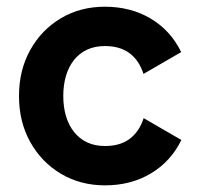

<svg xmlns="http://www.w3.org/2000/svg" viewBox="-20 -540 597 572"><path d="M168.5 -253.9Q168.5 -286.6 176.5 -313.8Q184.6 -341.1 200.3 -361.1Q216.1 -381.1 239.3 -392Q262.5 -402.8 292.5 -402.8Q337.4 -402.8 366 -381.5Q394.5 -360.1 407.5 -319.8L519.8 -384.8Q488.5 -449.2 429 -484.6Q369.4 -520 292.5 -520Q219.2 -520 161.4 -485.6Q103.5 -451.2 70.1 -391.1Q36.6 -331.1 36.6 -253.9Q36.6 -176.8 70.2 -116.7Q103.8 -56.6 161.7 -22.2Q219.7 12.2 293 12.2Q369.9 12.2 429.4 -23.3Q489 -58.8 520.3 -123L408 -188Q395 -147.9 366.5 -126.5Q337.9 -105 293 -105Q262.9 -105 239.7 -115.8Q216.6 -126.7 200.7 -146.7Q184.8 -166.7 176.6 -194.1Q168.5 -221.4 168.5 -253.9Z"/></svg>

Font: Giphurs
Style: Regular
Weight: 400
Version: Version 2.010